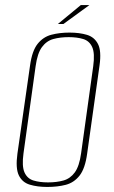

<svg xmlns="http://www.w3.org/2000/svg" viewBox="-20 -728 450 760"><path d="M167 12Q128 12 98 3Q68 -6 54.5 -34Q41 -62 49 -120L99 -469Q107 -527 129 -554.5Q151 -582 183.5 -590.5Q216 -599 255 -599Q295 -599 324.5 -590Q354 -581 368 -553.5Q382 -526 374 -469L325 -120Q317 -61 295 -33Q273 -5 240.5 3.5Q208 12 167 12ZM170 -6Q204 -6 231 -13.5Q258 -21 276 -45.5Q294 -70 301 -121L349 -466Q356 -517 345 -541.5Q334 -566 309.5 -573.5Q285 -581 252 -581Q218 -581 191 -573.5Q164 -566 146 -541.5Q128 -517 121 -466L73 -121Q66 -70 77 -45.5Q88 -21 112.5 -13.5Q137 -6 170 -6ZM209 -633 300 -708H334L231 -633Z"/></svg>

Font: Alumni Sans Thin Thin
Style: Italic
Weight: 250
Italic angle: -8°
Version: Version 1.016